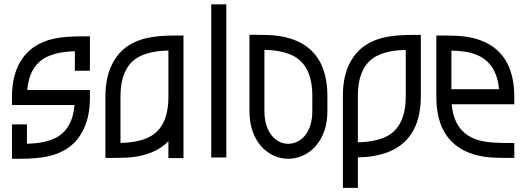

<svg xmlns="http://www.w3.org/2000/svg" viewBox="-20 -747 2489 908"><path d="M71.8 3.9H36.6V-158.7H107.4V-67.4Q189 -68.4 242.7 -94.7Q322.8 -135.7 332.5 -250.5H36.6V-288.1Q36.6 -384.8 73.2 -450.2Q124.5 -541 238.3 -564.9Q289.1 -575.2 369.6 -575.2H405.3V-412.6H334V-504.4Q252.4 -502.9 198.7 -476.6Q118.7 -435.5 108.9 -321.3H405.3V-285.6Q405.3 -187.5 368.2 -121.6Q317.4 -30.3 203.1 -6.8Q152.3 3.9 71.8 3.9Z M847.7 0.5H776.4V-79.1Q751 -52.7 717.3 -35.6Q655.8 -4.9 575.2 -1.5Q541 0 478.5 0V-289.6Q478.5 -387.7 515.6 -453.6Q566.4 -544.9 680.7 -568.4Q731.4 -579.1 812 -579.1H847.7ZM549.8 -71.3Q631.3 -72.3 685.1 -98.6Q776.4 -144.5 776.4 -289.6V-507.8Q694.8 -506.8 641.1 -480.5Q549.8 -434.6 549.8 -289.6Z M1050.3 -2.4H979V-726.6H1050.3Z M1343.3 3.9Q1307.1 3.9 1273.7 -11.5Q1240.2 -26.9 1214.8 -55.7Q1159.7 -120.1 1159.7 -221.7V-582.5Q1221.2 -582.5 1255.4 -581.1Q1335.9 -577.1 1397.5 -546.9Q1526.9 -481 1528.3 -295.9V-221.7Q1528.3 -120.6 1472.7 -55.7Q1446.8 -26.9 1413.1 -11.5Q1379.4 3.9 1343.3 3.9ZM1343.3 -66.9Q1387.7 -67.9 1419.4 -102.5Q1457 -147 1457 -221.7V-295.4Q1456.5 -437.5 1365.2 -483.9Q1311.5 -509.8 1230.5 -511.2V-221.7Q1230.5 -146.5 1268.1 -102.5Q1299.8 -66.9 1343.3 -66.9Z M1672.4 141.6H1601.6V-294.9Q1601.6 -391.6 1638.2 -456.5Q1689.5 -547.9 1803.2 -571.3Q1854 -582 1934.6 -582H1970.2V-292.5Q1970.2 -105.5 1839.8 -38.6Q1770 -3.9 1672.4 -2.9ZM1672.4 -74.2Q1753.9 -75.2 1807.6 -101.6Q1898.9 -147.5 1898.9 -292.5V-510.7Q1817.4 -509.8 1763.7 -483.4Q1672.4 -437.5 1672.4 -292.5Z M2412.1 0Q2350.1 0 2315.9 -1.5Q2234.9 -4.9 2173.8 -35.6Q2043.5 -102.5 2043.5 -289.6V-579.1Q2105.5 -579.1 2139.6 -577.6Q2220.7 -574.2 2282.2 -543.5Q2412.1 -476.1 2412.1 -289.6V-253.9H2116.2Q2128.9 -105.5 2263.7 -79.1Q2305.2 -70.8 2377 -70.8H2412.1ZM2339.8 -325.2Q2326.7 -478.5 2182.6 -502Q2147.5 -507.3 2114.7 -507.8V-325.2Z"/></svg>

Font: Greenwashing Machine
Style: Regular
Weight: 400
Designer: Tup Wanders
Foundry: Free font, DO NOT SELL
Version: Version 1.00;August 10, 2023;FontCreator 11.5.0.2430 64-bit